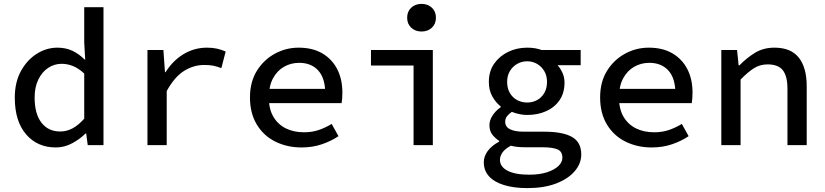

<svg xmlns="http://www.w3.org/2000/svg" viewBox="-20 -746 4240 987"><path d="M267 12Q172 12 114 -55.5Q56 -123 56 -244Q56 -323 87.5 -380.5Q119 -438 169 -469.5Q219 -501 275 -501Q318 -501 352 -485Q386 -469 415 -440H418L413 -527V-709H512V0H431L423 -60H420Q391 -31 351 -9.5Q311 12 267 12ZM290 -70Q323 -70 353.5 -86.5Q384 -103 413 -136V-368Q384 -395 355 -406.5Q326 -418 297 -418Q259 -418 227.5 -397Q196 -376 177 -337Q158 -298 158 -245Q158 -161 193 -115.5Q228 -70 290 -70Z M738 0V-489H820L828 -375H831Q869 -435 924 -468Q979 -501 1044 -501Q1072 -501 1095 -496Q1118 -491 1140 -481L1118 -396Q1093 -405 1075 -408.5Q1057 -412 1029 -412Q976 -412 927 -382Q878 -352 837 -278V0Z M1530 12Q1456 12 1395.5 -18Q1335 -48 1300 -106Q1265 -164 1265 -245Q1265 -325 1300.5 -382Q1336 -439 1393 -470Q1450 -501 1515 -501Q1587 -501 1637 -471.5Q1687 -442 1713.5 -390.5Q1740 -339 1740 -270Q1740 -255 1739 -240.5Q1738 -226 1736 -216H1334V-289H1674L1652 -265Q1652 -344 1616 -383.5Q1580 -423 1518 -423Q1475 -423 1439.5 -402.5Q1404 -382 1383 -342.5Q1362 -303 1362 -245Q1362 -185 1385.5 -145.5Q1409 -106 1449.5 -86Q1490 -66 1543 -66Q1584 -66 1618 -77.5Q1652 -89 1685 -109L1720 -46Q1683 -21 1635 -4.5Q1587 12 1530 12Z M2106 0V-409H1887V-489H2205V0ZM2147 -584Q2115 -584 2094 -603.5Q2073 -623 2073 -655Q2073 -687 2094 -706.5Q2115 -726 2147 -726Q2179 -726 2200 -706.5Q2221 -687 2221 -655Q2221 -623 2200 -603.5Q2179 -584 2147 -584Z M2691 221Q2622 221 2571.5 205.5Q2521 190 2494 160.5Q2467 131 2467 88Q2467 58 2487 30.5Q2507 3 2546 -18V-22Q2527 -34 2511.5 -53Q2496 -72 2496 -103Q2496 -127 2511.5 -151.5Q2527 -176 2554 -195V-199Q2529 -218 2511 -250Q2493 -282 2493 -325Q2493 -380 2520.5 -419Q2548 -458 2592.5 -479.5Q2637 -501 2690 -501Q2732 -501 2764 -489H2965V-411H2846Q2861 -395 2871.5 -371.5Q2882 -348 2882 -322Q2882 -268 2856.5 -231Q2831 -194 2787.5 -174.5Q2744 -155 2690 -155Q2672 -155 2651.5 -159Q2631 -163 2611 -171Q2595 -160 2586 -148Q2577 -136 2577 -120Q2577 -94 2602 -81.5Q2627 -69 2674 -69H2778Q2873 -69 2920.5 -42Q2968 -15 2968 48Q2968 95 2934 134.5Q2900 174 2838 197.5Q2776 221 2691 221ZM2690 -219Q2718 -219 2741 -231.5Q2764 -244 2778 -268Q2792 -292 2792 -325Q2792 -357 2778 -380.5Q2764 -404 2741 -417.5Q2718 -431 2690 -431Q2662 -431 2638.5 -417.5Q2615 -404 2601 -380.5Q2587 -357 2587 -325Q2587 -292 2601 -268Q2615 -244 2638.5 -231.5Q2662 -219 2690 -219ZM2701 152Q2754 152 2792 139.5Q2830 127 2850.5 107.5Q2871 88 2871 65Q2871 32 2845 21.5Q2819 11 2767 11H2680Q2657 11 2639 9Q2621 7 2606 3Q2575 20 2562.5 38.5Q2550 57 2550 76Q2550 111 2589 131.5Q2628 152 2701 152Z M3330 12Q3256 12 3195.5 -18Q3135 -48 3100 -106Q3065 -164 3065 -245Q3065 -325 3100.5 -382Q3136 -439 3193 -470Q3250 -501 3315 -501Q3387 -501 3437 -471.5Q3487 -442 3513.5 -390.5Q3540 -339 3540 -270Q3540 -255 3539 -240.5Q3538 -226 3536 -216H3134V-289H3474L3452 -265Q3452 -344 3416 -383.5Q3380 -423 3318 -423Q3275 -423 3239.5 -402.5Q3204 -382 3183 -342.5Q3162 -303 3162 -245Q3162 -185 3185.5 -145.5Q3209 -106 3249.5 -86Q3290 -66 3343 -66Q3384 -66 3418 -77.5Q3452 -89 3485 -109L3520 -46Q3483 -21 3435 -4.5Q3387 12 3330 12Z M3688 0V-489H3769L3777 -410H3781Q3818 -448 3861 -474.5Q3904 -501 3961 -501Q4046 -501 4086.5 -449.5Q4127 -398 4127 -303V0H4028V-290Q4028 -354 4004.5 -384.5Q3981 -415 3926 -415Q3887 -415 3856 -395.5Q3825 -376 3787 -337V0Z"/></svg>

Font: Source Code Pro ExtraLight Medium
Style: Regular
Weight: 500
Monospace: yes
Version: Version 1.018;hotconv 1.0.116;makeotfexe 2.5.65601